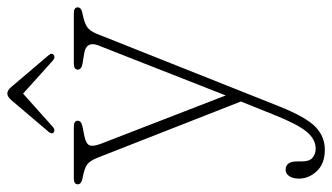

<svg xmlns="http://www.w3.org/2000/svg" viewBox="-211 -456 906 524"><g transform="rotate(-90 242.0 -194.0)"><path d="M190 102.5 227 10.5 73.5 -381Q65 -402.5 54.2 -409.8Q43.5 -417 18.5 -421.5Q1 -425 1 -434.5Q1 -445.5 17 -445.5H159Q174.5 -445.5 174.5 -434.5Q174.5 -425 157 -421.5L134 -417Q111.5 -412.5 107.5 -402.8Q103.5 -393 111.5 -372L243.5 -31L380 -378.5Q392.5 -411 359.5 -417L332 -421.5Q314 -424.5 314 -434.5Q314 -445.5 330.5 -445.5H468.5Q484 -445.5 484 -434.5Q484 -431 480.8 -427.5Q477.5 -424 467.5 -422Q440.5 -416.5 430 -409Q419.5 -401.5 412 -383.5L213.5 115.5Q184 189 157.5 214.2Q131 239.5 95.5 239.5Q57 239.5 36.8 217.5Q16.5 195.5 16.5 169Q16.5 152.5 23.2 142.5Q30 132.5 40.5 132.5Q63.5 132.5 63.5 164V177.5Q63.5 198 73.8 206.2Q84 214.5 98.5 214.5Q124 214.5 144.5 189.8Q165 165 190 102.5ZM353.5 -500Q347 -495.5 338 -503.5L248.5 -584L158.5 -503.5Q149.5 -495.5 143.5 -500Q136.5 -504.5 144 -514L231.5 -617Q241 -627 248.5 -627Q257.5 -627 266 -617L353.5 -514Q361 -505 353.5 -500Z"/></g></svg>

Font: Fraunces 72pt SuperSoft Thin
Style: Regular
Weight: 100
Version: Version 1.000;[b76b70a41]